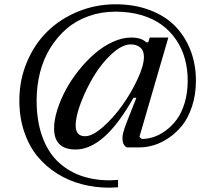

<svg xmlns="http://www.w3.org/2000/svg" viewBox="-20 -684 989 891"><path d="M889.2 -310.1Q889.2 -244.6 871.3 -190.7Q853.5 -136.7 825.7 -102.1Q797.9 -67.4 762.5 -43.7Q727.1 -20 693.1 -10Q659.2 0 627.9 0H567.9Q552.7 -8.8 549.6 -27.6Q546.4 -46.4 551.5 -66.9Q556.6 -87.4 567.9 -116.2L612.8 -230H599.1Q464.8 9.8 331.1 9.8Q231 9.8 231 -87.9Q231 -127 245.8 -174.1Q260.7 -221.2 285.6 -267.6Q310.5 -314 345.9 -358.2Q381.3 -402.3 420.2 -435.8Q459 -469.2 503.2 -489.5Q547.4 -509.8 588.9 -509.8Q636.2 -509.8 658.2 -487.8H668L674.8 -509.8H761.2L627 -48.8L638.2 -39.1Q664.6 -39.1 692.6 -48.1Q720.7 -57.1 749.3 -78.1Q777.8 -99.1 800.3 -129.4Q822.8 -159.7 836.9 -206.5Q851.1 -253.4 851.1 -310.1Q851.1 -363.8 837.9 -411.6Q824.7 -459.5 797.4 -499.5Q770 -539.6 730.7 -568.6Q691.4 -597.7 636.5 -613.8Q581.5 -629.9 516.1 -629.9Q449.7 -629.9 391.4 -609.1Q333 -588.4 289.3 -550.8Q245.6 -513.2 213.9 -462.2Q182.1 -411.1 166 -348.9Q149.9 -286.6 149.9 -217.8Q149.9 -126 174.6 -54.7Q199.2 16.6 244.4 61.8Q289.6 106.9 351.3 129.9Q413.1 152.8 488.8 152.8Q501.5 152.8 527.8 150.9V185.1Q501.5 187 488.8 187Q421.9 187 360.6 171.1Q299.3 155.3 246.1 122.1Q192.9 88.9 153.8 41.5Q114.7 -5.9 92.3 -72.3Q69.8 -138.7 69.8 -217.8Q69.8 -313 105.2 -396.7Q140.6 -480.5 200.7 -538.8Q260.7 -597.2 342.8 -630.6Q424.8 -664.1 516.1 -664.1Q605 -664.1 676.5 -636.7Q748 -609.4 794.2 -561.3Q840.3 -513.2 864.7 -449Q889.2 -384.8 889.2 -310.1ZM331.1 -102.1Q331.1 -51.8 375 -51.8Q408.7 -51.8 457 -94Q505.4 -136.2 546.9 -194.3Q588.4 -252.4 618.2 -316.2Q647.9 -379.9 647.9 -419.9Q647.9 -449.7 630.6 -463.9Q613.3 -478 586.9 -478Q547.4 -478 500.2 -435.3Q453.1 -392.6 416.7 -332.8Q380.4 -272.9 355.7 -208.5Q331.1 -144 331.1 -102.1Z"/></svg>

Font: Happy Times at the IKOB New Game Plus Edition
Style: Italic
Weight: 400
Italic angle: -16°
Designer: Lucas Le Bihan
Foundry: Lucas Le Bihan
Version: Version 1.000;PS 1.0;hotconv 1.0.88;makeotf.lib2.5.647800